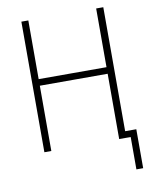

<svg xmlns="http://www.w3.org/2000/svg" viewBox="-96 -785 825 1034"><g transform="rotate(-10 317.0 -268.5)"><path d="M565 177H602V-36H541V-714H502V-393H131V-714H93V0H131V-357H502V0H565Z"/></g></svg>

Font: Noto Sans SemiCondensed ExtraLight
Style: Regular
Weight: 200
Width: 4
Designer: Monotype Design Team
Foundry: Monotype Imaging Inc.
Version: Version 2.013